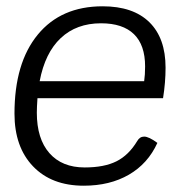

<svg xmlns="http://www.w3.org/2000/svg" viewBox="-20 -580 600 610"><path d="M99 -268Q97 -238 97 -222Q97 -139 137 -93.5Q177 -48 249 -48Q311 -48 350 -67.5Q389 -87 416 -132Q424 -146 438 -146Q453 -146 480 -126Q450 -60 389.5 -25Q329 10 246 10Q144 10 85 -51.5Q26 -113 26 -219Q26 -380 100 -470Q174 -560 306 -560Q403 -560 454.5 -509.5Q506 -459 506 -365Q506 -318 498 -268ZM106 -322H438Q441 -342 441 -369Q441 -437 405.5 -471.5Q370 -506 301 -506Q223 -506 173 -459Q123 -412 106 -322Z"/></svg>

Font: Krub
Style: Italic
Weight: 400
Italic angle: -8°
Designer: Ekaluck Peanpanawate
Foundry: Cadson Demak Co.,Ltd.
Version: Version 1.000; ttfautohint (v1.6)